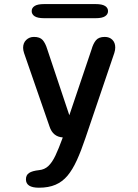

<svg xmlns="http://www.w3.org/2000/svg" viewBox="-20 -660 659 918"><path d="M166 237.5Q104 237.5 104 197.5Q104 177 119 167Q134 157 166.5 153.5Q193 151 211.2 133.8Q229.5 116.5 245 83.8Q260.5 51 278 3L280 -3Q233 -6 217 -54.5L95 -406.5Q90.5 -420 90.5 -431.5Q90.5 -455 105.5 -469.2Q120.5 -483.5 142.5 -483.5Q170.5 -483.5 183.8 -468.8Q197 -454 206 -424.5L311.5 -109L417.5 -423Q425.5 -451.5 438.8 -467.5Q452 -483.5 481 -483.5Q503.5 -483.5 517.2 -469.8Q531 -456 531 -433Q531 -427 530 -420.5Q529 -414 526.5 -406.5L388.5 0Q368 61 347.5 106Q327 151 302.8 180Q278.5 209 245.5 223.2Q212.5 237.5 166 237.5ZM131.5 -607Q131.5 -622.5 145.8 -631.5Q160 -640.5 191 -640.5H437.5Q468 -640.5 482.2 -631.5Q496.5 -622.5 496.5 -607Q496.5 -591.5 482.2 -582.2Q468 -573 437.5 -573H191Q160 -573 145.8 -582.2Q131.5 -591.5 131.5 -607Z"/></svg>

Font: Sono ExtraLight Monospace Medium
Style: Regular
Weight: 500
Version: Version 2.112